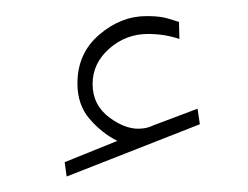

<svg xmlns="http://www.w3.org/2000/svg" viewBox="-20 -784 312 242"><path d="M127.9 -606.4Q108.4 -616.2 93 -634Q77.6 -651.9 77.6 -678.7Q77.6 -716.8 105 -740.2Q132.3 -763.7 164.6 -763.7Q177.2 -763.7 185.1 -762.2Q192.9 -760.7 205.6 -756.3L206.1 -734.9Q187.5 -741.2 166.5 -741.2Q138.7 -741.2 117.7 -722.7Q96.7 -704.1 96.7 -678.2Q96.7 -651.4 118.4 -635.5Q140.1 -619.6 159.7 -622.1Q166 -622.6 173.3 -626L229 -647L231.9 -627.4L64 -561.5L61.5 -579.6Z"/></svg>

Font: Vazirmatn UI FD Thin
Style: Regular
Weight: 100
Designer: Saber Rastikerdar
Foundry: Saber Rastikerdar
Version: Version 33.003